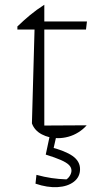

<svg xmlns="http://www.w3.org/2000/svg" viewBox="-20 -572 400 806"><path d="M166 -552V-482H345L341 -448H166V-45L344 -46Q329 -29 309 -16.5Q289 -4 267 2Q245 8 223 8Q186 8 155.5 -8Q125 -24 114 -54L125 -448H53V-461Q79 -486 106 -508.5Q133 -531 166 -552ZM129 199 133 162Q166 171 196.5 175.5Q227 180 259 181Q268 175 274 164.5Q280 154 280 144Q280 131 269.5 120.5Q259 110 235 99.5Q211 89 172 77L187 44Q254 61 285 83Q316 105 316 138Q316 171 290 191Q264 211 221.5 213.5Q179 216 129 199ZM191 -12H219L199 77H172Z"/></svg>

Font: Piazzolla Thin Thin
Style: Regular
Weight: 250
Version: Version 2.005